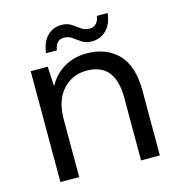

<svg xmlns="http://www.w3.org/2000/svg" viewBox="-100 -742 771 830"><g transform="rotate(-15 286.0 -327.5)"><path d="M69 0V-496H145L150 -407Q174 -454 219 -481Q264 -508 321 -508Q409 -508 461.5 -454.5Q514 -401 514 -290V0H430V-281Q430 -436 302 -436Q238 -436 195.5 -389.5Q153 -343 153 -257V0ZM359 -552Q332 -552 314.5 -564Q297 -576 281 -587.5Q265 -599 245 -599Q208 -599 202 -554H153Q160 -605 185.5 -630Q211 -655 248 -655Q275 -655 292.5 -643Q310 -631 326 -619.5Q342 -608 363 -608Q380 -608 392 -619Q404 -630 407 -653H455Q450 -604 423.5 -578Q397 -552 359 -552Z"/></g></svg>

Font: DeepMind Sans
Style: Regular
Weight: 400
Designer: Jonny Pinhorn / Modifications: Colophon Foundry
Foundry: Colophon Foundry
Version: Version 1.002; ttfautohint (v1.8.2)